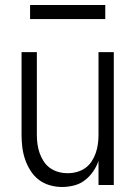

<svg xmlns="http://www.w3.org/2000/svg" viewBox="-20 -738 540 766"><path d="M227 8Q203 8 178.5 1Q154 -6 134.5 -21Q115 -36 101.5 -57.5Q88 -79 80 -102.5Q72 -126 69 -150.5Q66 -175 66 -200V-530H127V-200Q127 -181 129.5 -163Q132 -145 138 -127.5Q144 -110 154.5 -94Q165 -78 180 -67.5Q195 -57 213 -52Q231 -47 250 -47Q269 -47 287 -52Q305 -57 320 -67.5Q335 -78 345.5 -94Q356 -110 362 -127.5Q368 -145 370.5 -163Q373 -181 373 -200V-530H434V0H373V-96Q365 -73 351 -53Q337 -33 318 -18.5Q299 -4 275 2Q251 8 227 8ZM400 -662H100V-718H400Z"/></svg>

Font: Iosevka Term Light
Style: Regular
Weight: 300
Monospace: yes
Designer: Belleve Invis
Foundry: Belleve Invis
Version: Version 9.0.1; ttfautohint (v1.8.3)